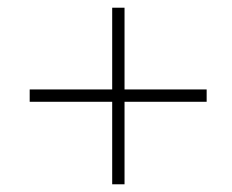

<svg xmlns="http://www.w3.org/2000/svg" viewBox="-20 -478 603 498"><path d="M57 -214V-246H516V-214ZM303 0H271V-458H303Z"/></svg>

Font: Ysabeau ExtraLight
Style: Italic
Weight: 250
Italic angle: -12°
Version: Version 2.000;gftools[0.9.27.dev2+g8671c4b]